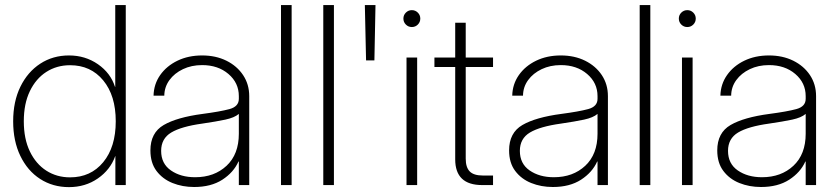

<svg xmlns="http://www.w3.org/2000/svg" viewBox="-20 -748 3383 776"><path d="M258.8 8.3Q193.4 8.3 142.3 -24.7Q91.3 -57.6 62.3 -117.7Q33.2 -177.7 33.2 -257.8Q33.2 -337.9 62.5 -397.7Q91.8 -457.5 142.8 -490.7Q193.8 -523.9 258.8 -523.9Q324.7 -523.9 376 -488.3Q427.2 -452.6 444.8 -397H445.8V-727.5H488.3V0H446.3V-117.2H445.8Q425.8 -61.5 375.2 -26.6Q324.7 8.3 258.8 8.3ZM263.2 -31.2Q346.7 -31.2 397.2 -92.5Q447.8 -153.8 447.8 -257.8Q447.8 -361.8 397.2 -423.1Q346.7 -484.4 263.2 -484.4Q209.5 -484.4 167.2 -457.3Q125 -430.2 100.6 -379.4Q76.2 -328.6 76.2 -257.8Q76.2 -187 100.6 -136.2Q125 -85.4 167.2 -58.3Q209.5 -31.2 263.2 -31.2Z M764.6 7.8Q717.3 7.8 677.2 -8.3Q637.2 -24.4 612.5 -57.1Q587.9 -89.8 587.9 -140.1Q587.9 -211.4 641.6 -242.7Q695.3 -273.9 798.8 -287.6Q869.6 -296.9 907.5 -307.1Q945.3 -317.4 945.3 -348.6V-359.4Q945.3 -413.1 903.3 -449Q861.3 -484.9 796.9 -484.9Q753.9 -484.9 719.5 -468.5Q685.1 -452.1 664.8 -424.3Q644.5 -396.5 644 -361.3H600.6Q601.6 -407.7 627.4 -444.6Q653.3 -481.4 697.3 -502.7Q741.2 -523.9 796.9 -523.9Q852.1 -523.9 895 -502.7Q938 -481.4 962.6 -444.3Q987.3 -407.2 987.3 -359.4V0H945.3V-95.2H943.8Q924.3 -51.3 878.7 -21.7Q833 7.8 764.6 7.8ZM768.6 -31.7Q846.2 -31.7 895.8 -78.1Q945.3 -124.5 945.3 -207.5V-287.6Q927.7 -272.5 891.1 -264.6Q854.5 -256.8 797.9 -248.5Q712.9 -236.8 672.1 -212.4Q631.3 -188 631.3 -138.2Q631.3 -86.4 670.9 -59.1Q710.4 -31.7 768.6 -31.7Z M1158.7 -727.5V0H1115.7V-727.5Z M1329.6 -727.5V0H1286.6V-727.5Z M1459.5 -503.9 1454.6 -727.5H1497.6L1493.2 -503.9Z M1623 0V-515.6H1666V0ZM1644.5 -638.7Q1630.4 -638.7 1620.4 -648.7Q1610.4 -658.7 1610.4 -672.9Q1610.4 -687 1620.4 -697Q1630.4 -707 1644.5 -707Q1658.7 -707 1668.7 -697Q1678.7 -687 1678.7 -672.9Q1678.7 -658.7 1668.7 -648.7Q1658.7 -638.7 1644.5 -638.7Z M1972.7 -515.6V-477.1H1862.3V-106.9Q1862.3 -71.3 1878.7 -54.9Q1895 -38.6 1931.6 -38.6H1972.7V0H1928.7Q1819.8 0 1819.8 -104V-477.1H1735.8V-515.6H1819.8V-656.2H1862.3V-515.6Z M2214.4 7.8Q2167 7.8 2127 -8.3Q2086.9 -24.4 2062.3 -57.1Q2037.6 -89.8 2037.6 -140.1Q2037.6 -211.4 2091.3 -242.7Q2145 -273.9 2248.5 -287.6Q2319.3 -296.9 2357.2 -307.1Q2395 -317.4 2395 -348.6V-359.4Q2395 -413.1 2353 -449Q2311 -484.9 2246.6 -484.9Q2203.6 -484.9 2169.2 -468.5Q2134.8 -452.1 2114.5 -424.3Q2094.2 -396.5 2093.8 -361.3H2050.3Q2051.3 -407.7 2077.1 -444.6Q2103 -481.4 2147 -502.7Q2190.9 -523.9 2246.6 -523.9Q2301.8 -523.9 2344.7 -502.7Q2387.7 -481.4 2412.4 -444.3Q2437 -407.2 2437 -359.4V0H2395V-95.2H2393.6Q2374 -51.3 2328.4 -21.7Q2282.7 7.8 2214.4 7.8ZM2218.3 -31.7Q2295.9 -31.7 2345.5 -78.1Q2395 -124.5 2395 -207.5V-287.6Q2377.4 -272.5 2340.8 -264.6Q2304.2 -256.8 2247.6 -248.5Q2162.6 -236.8 2121.8 -212.4Q2081.1 -188 2081.1 -138.2Q2081.1 -86.4 2120.6 -59.1Q2160.2 -31.7 2218.3 -31.7Z M2608.4 -727.5V0H2565.4V-727.5Z M2736.3 0V-515.6H2779.3V0ZM2757.8 -638.7Q2743.7 -638.7 2733.6 -648.7Q2723.6 -658.7 2723.6 -672.9Q2723.6 -687 2733.6 -697Q2743.7 -707 2757.8 -707Q2772 -707 2782 -697Q2792 -687 2792 -672.9Q2792 -658.7 2782 -648.7Q2772 -638.7 2757.8 -638.7Z M3055.7 7.8Q3008.3 7.8 2968.3 -8.3Q2928.2 -24.4 2903.6 -57.1Q2878.9 -89.8 2878.9 -140.1Q2878.9 -211.4 2932.6 -242.7Q2986.3 -273.9 3089.8 -287.6Q3160.6 -296.9 3198.5 -307.1Q3236.3 -317.4 3236.3 -348.6V-359.4Q3236.3 -413.1 3194.3 -449Q3152.3 -484.9 3087.9 -484.9Q3044.9 -484.9 3010.5 -468.5Q2976.1 -452.1 2955.8 -424.3Q2935.5 -396.5 2935.1 -361.3H2891.6Q2892.6 -407.7 2918.5 -444.6Q2944.3 -481.4 2988.3 -502.7Q3032.2 -523.9 3087.9 -523.9Q3143.1 -523.9 3186 -502.7Q3229 -481.4 3253.7 -444.3Q3278.3 -407.2 3278.3 -359.4V0H3236.3V-95.2H3234.9Q3215.3 -51.3 3169.7 -21.7Q3124 7.8 3055.7 7.8ZM3059.6 -31.7Q3137.2 -31.7 3186.8 -78.1Q3236.3 -124.5 3236.3 -207.5V-287.6Q3218.8 -272.5 3182.1 -264.6Q3145.5 -256.8 3088.9 -248.5Q3003.9 -236.8 2963.1 -212.4Q2922.4 -188 2922.4 -138.2Q2922.4 -86.4 2961.9 -59.1Q3001.5 -31.7 3059.6 -31.7Z"/></svg>

Font: Inter Display ExtraLight
Style: Regular
Weight: 200
Designer: Rasmus Andersson
Foundry: rsms
Version: Version 4.000;git-a52131595